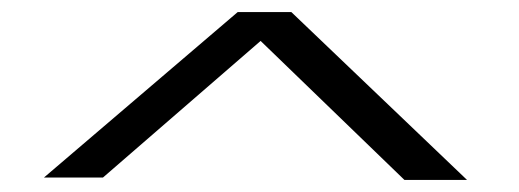

<svg xmlns="http://www.w3.org/2000/svg" viewBox="-20 -736 863 319"><path d="M652 -437 413 -668 151 -441H53L375 -716H464L756 -437Z"/></svg>

Font: Lora Medium
Style: Italic
Weight: 500
Italic angle: -3°
Designer: Olga Karpushina, Alexei Vanyashin (Cyrillic)
Foundry: Cyreal
Version: Version 3.004